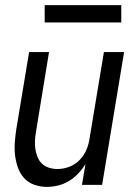

<svg xmlns="http://www.w3.org/2000/svg" viewBox="-20 -724 540 752"><path d="M164 8Q138 8 114 -0.5Q90 -9 74 -27Q58 -45 50 -68Q42 -91 39 -116Q36 -141 38 -167Q40 -193 44 -219L94 -520H172L121 -208Q118 -191 117 -174Q116 -157 118.5 -140.5Q121 -124 127 -109Q133 -94 144.5 -83Q156 -72 172 -67Q188 -62 205 -62Q228 -62 251 -70.5Q274 -79 291.5 -97Q309 -115 318.5 -137.5Q328 -160 331 -183L387 -520H466L380 0H301L315 -82Q303 -62 286.5 -44.5Q270 -27 250 -15Q230 -3 207.5 2.5Q185 8 164 8ZM155 -636V-704H455V-636Z"/></svg>

Font: Iosevka SS04 Oblique
Style: Regular
Weight: 400
Italic angle: -9°
Monospace: yes
Designer: Belleve Invis
Foundry: Belleve Invis
Version: Version 19.0.0; ttfautohint (v1.8.4)